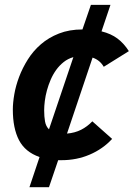

<svg xmlns="http://www.w3.org/2000/svg" viewBox="-20 -649 554 796"><path d="M444.8 -73.2Q425.8 -52.2 402.3 -35.9Q378.9 -19.5 352.1 -8.1Q325.2 3.4 295.9 9.3Q266.6 15.1 235.8 15.1H221.2L183.1 127H102.1L144 2Q84.5 -18.6 58.8 -67.9Q33.2 -117.2 33.2 -194.8Q33.2 -222.7 39.3 -258.1Q45.4 -293.5 59.3 -330.3Q73.2 -367.2 95.5 -402.6Q117.7 -438 149.7 -465.6Q181.6 -493.2 224.4 -510Q267.1 -526.9 321.8 -526.9L356.9 -628.9H438L400.9 -519Q440.4 -509.3 467.3 -489Q494.1 -468.8 514.2 -437L410.2 -372.1Q401.9 -386.2 390.6 -395.5Q379.4 -404.8 363.8 -410.2L257.8 -95.2Q291 -98.1 316.4 -111.1Q341.8 -124 362.8 -146ZM163.1 -191.9Q163.1 -165.5 166.7 -145.3Q170.4 -125 183.1 -112.8L284.2 -412.1Q261.7 -405.8 244.1 -391.8Q226.6 -377.9 213.1 -359.4Q199.7 -340.8 190.2 -318.8Q180.7 -296.9 174.6 -274.4Q168.5 -252 165.8 -230.5Q163.1 -209 163.1 -191.9Z"/></svg>

Font: Cadman
Style: Bold Italic
Weight: 700
Italic angle: -12°
Designer: Paul James MIller
Foundry: High-Logic / Made with FontCreator
Version: Version 2.114;March 28, 2021;FontCreator 13.0.0.2683 64-bit